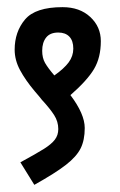

<svg xmlns="http://www.w3.org/2000/svg" viewBox="-20 -486 337 537"><path d="M177 -220Q217 -167 217 -128Q217 -94 205.5 -71Q194 -48 164.5 -25Q135 -2 76 31L37 -32Q83 -57 103.5 -70Q124 -83 133.5 -95.5Q143 -108 143 -125Q143 -146 131.5 -164Q120 -182 97 -207Q91 -215 77 -231Q51 -262 36 -290Q21 -318 21 -347Q21 -397 50 -431.5Q79 -466 155 -466Q203 -466 232.5 -438.5Q262 -411 262 -371Q262 -325 243 -293Q224 -261 177 -220ZM98 -344Q98 -324 106 -310Q114 -296 132 -275Q159 -294 172 -311.5Q185 -329 185 -350Q185 -372 174 -383.5Q163 -395 143 -395Q120 -395 109 -381Q98 -367 98 -344Z"/></svg>

Font: Cambay Devanagari
Style: Bold Italic
Weight: 700
Designer: Pooja Saxena
Foundry: Pooja Saxena
Version: Version 1.005;PS 001.005;hotconv 1.0.70;makeotf.lib2.5.58329